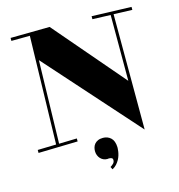

<svg xmlns="http://www.w3.org/2000/svg" viewBox="-127 -800 1044 1121"><g transform="rotate(-15 394.5 -240.0)"><path d="M38.1 -686 274.9 -689 637.2 -266.1V-664.1L527.8 -668V-686L767.1 -678.2V-660.2L654.8 -664.1L655.8 33.2L164.1 -518.1L151.9 -16.1L259.8 -19V-1L22 4.9V-13.2L133.8 -16.1L149.9 -668.9L38.1 -668ZM406.7 192.9Q416 187.5 424.8 179Q433.6 170.4 433.6 158.2Q433.6 148.4 427 145.3Q420.4 142.1 409.7 142.1Q407.2 142.1 405.3 142.6Q403.3 143.1 400.9 143.1Q388.2 143.1 377.7 138.2Q367.2 133.3 359.4 124.8Q351.6 116.2 347.2 104.7Q342.8 93.3 342.8 80.1Q342.8 68.4 346.2 57.1Q349.6 45.9 357.2 37.1Q364.7 28.3 377.2 22.7Q389.6 17.1 407.7 17.1Q435.5 17.1 454.8 34.9Q474.1 52.7 475.6 91.3Q475.6 92.8 475.3 99.6Q475.1 106.4 473.6 116.9Q472.2 127.4 468.5 139.9Q464.8 152.3 458 164.8Q451.2 177.2 440.7 189Q430.2 200.7 414.6 209Z"/></g></svg>

Font: Purple Purse
Style: Regular
Weight: 400
Designer: Astigmatic (AOETI)
Foundry: Astigmatic (AOETI)
Version: Version 1.000